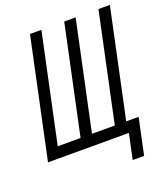

<svg xmlns="http://www.w3.org/2000/svg" viewBox="-185 -818 938 1075"><g transform="rotate(-20 284.5 -280.0)"><path d="M-31 0 -17 -66 120 -710H188L51 -66H187L324 -710H392L255 -66H391L528 -710H596L459 -66H533L487 150H419L451 0Z"/></g></svg>

Font: Geist Mono Light
Style: Italic
Weight: 300
Italic angle: -12°
Monospace: yes
Designer: Basement.studio, Andrés Briganti, Mateo Zaragoza
Foundry: Basement.studio, Vercel, Andrés Briganti, Guido Ferreyra, Mateo Zaragoza
Version: Version 1.500; ttfautohint (v1.8.4.7-5d5b)